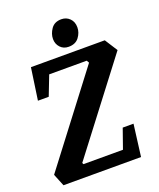

<svg xmlns="http://www.w3.org/2000/svg" viewBox="-160 -925 846 1019"><g transform="rotate(-20 263.5 -416.0)"><path d="M-8 -69 370 -565 362 -579H150L107 -468H46L72 -648H489L535 -576L154 -77L158 -69H381L420 -180H481L458 0H20ZM298 -681Q269 -681 251 -700.5Q233 -720 233 -748Q233 -777 252 -804.5Q271 -832 310 -832Q338 -832 357 -813Q376 -794 376 -763Q376 -733 356.5 -707Q337 -681 298 -681Z"/></g></svg>

Font: Faustina VF Beta
Style: Italic
Weight: 400
Italic angle: -8°
Designer: Alfonso Garcia
Foundry: Omnibus-Type
Version: Version 1.006